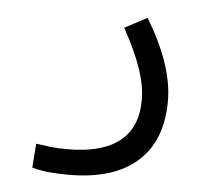

<svg xmlns="http://www.w3.org/2000/svg" viewBox="-43 -342 673 614"><g transform="rotate(5 293.0 -35.0)"><path d="M199.7 226.1Q162.6 226.1 135.3 223.4Q107.9 220.7 81.1 213.4L86.9 136.2Q114.3 140.1 136 142.6Q157.7 145 188.5 145Q297.9 145 354.5 100.8Q411.1 56.6 411.1 -33.2Q411.1 -78.1 392.6 -132.6Q374 -187 335 -257.8L406.7 -295.9Q494.6 -150.9 494.6 -36.6Q494.6 91.3 418.5 158.7Q342.3 226.1 199.7 226.1Z"/></g></svg>

Font: Cascadia Mono SemiLight
Style: Regular
Weight: 350
Monospace: yes
Designer: Aaron Bell
Foundry: Saja Typeworks
Version: Version 2404.023; ttfautohint (v1.8.4)